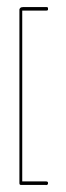

<svg xmlns="http://www.w3.org/2000/svg" viewBox="-20 -455 187 544"><path d="M110 59Q116 59 116 63V65Q116 68 112.5 69Q109 70 110 69H46Q44 69 39.5 69Q35 69 35 64V-428Q35 -430 37.5 -432.5Q40 -435 46 -435H111Q116 -435 116 -432V-428Q116 -425 111 -425H43V59Z"/></svg>

Font: Chathura Thin
Style: Regular
Weight: 250
Designer: Appaji Ambarisha Darbha
Foundry: Aditya Fonts
Version: Version 1.002 2016